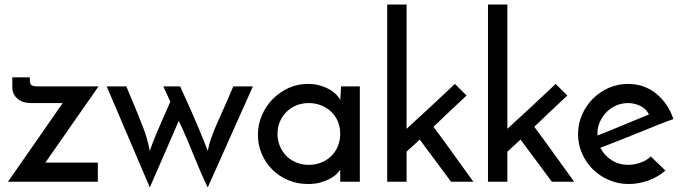

<svg xmlns="http://www.w3.org/2000/svg" viewBox="-20 -797 2987 842"><path d="M409 0H15L255 -345H115Q80 -345 57 -364Q34 -383 34 -415V-458H111V-445Q111 -428 119 -423Q127 -418 145 -418H412L179 -84H409Z M727 -351 696 -418H770Q799 -355 819 -309.5Q839 -264 853 -230.5Q867 -197 876 -174Q885 -151 891 -135Q897 -165 905.5 -189.5Q914 -214 927 -244.5Q940 -275 958.5 -315.5Q977 -356 1003 -418H1089L891 25Q873 -12 857.5 -48.5Q842 -85 827.5 -121Q813 -157 797.5 -193Q782 -229 764 -267L637 25L448 -418H534Q560 -356 577 -315Q594 -274 605.5 -244Q617 -214 624 -189.5Q631 -165 637 -135Q641 -147 646.5 -162Q652 -177 661.5 -200.5Q671 -224 687 -260Q703 -296 727 -351Z M1207.5 -263.5Q1197 -239 1197 -210Q1197 -181 1207.5 -156Q1218 -131 1236 -113Q1254 -95 1279 -84.5Q1304 -74 1334 -74Q1364 -74 1389.5 -84.5Q1415 -95 1433.5 -113.5Q1452 -132 1462 -156.5Q1472 -181 1472 -210Q1472 -239 1462 -263.5Q1452 -288 1433.5 -306Q1415 -324 1389.5 -334.5Q1364 -345 1334 -345Q1304 -345 1279 -334.5Q1254 -324 1236 -306Q1218 -288 1207.5 -263.5ZM1111 -205Q1111 -251 1128.5 -291.5Q1146 -332 1176 -362.5Q1206 -393 1245.5 -411Q1285 -429 1330 -429Q1360 -429 1385 -421.5Q1410 -414 1428 -403Q1446 -392 1457 -380Q1468 -368 1472 -359L1476 -418H1558V0H1472V-53Q1467 -45 1456 -34Q1445 -23 1427.5 -13.5Q1410 -4 1386 3Q1362 10 1331 10Q1283 10 1242.5 -7.5Q1202 -25 1173 -54.5Q1144 -84 1127.5 -123Q1111 -162 1111 -205Z M1975 -429 2026 -378Q1988 -343 1953.5 -310Q1919 -277 1881 -241Q1926 -181 1969 -120.5Q2012 -60 2056 0H1958Q1924 -47 1889.5 -92.5Q1855 -138 1821 -185L1763 -132V0H1678V-777H1763V-232Q1819 -283 1870 -330.5Q1921 -378 1975 -429Z M2417 -429 2468 -378Q2430 -343 2395.5 -310Q2361 -277 2323 -241Q2368 -181 2411 -120.5Q2454 -60 2498 0H2400Q2366 -47 2331.5 -92.5Q2297 -138 2263 -185L2205 -132V0H2120V-777H2205V-232Q2261 -283 2312 -330.5Q2363 -378 2417 -429Z M2826 -295Q2814 -320 2788 -332.5Q2762 -345 2735 -345Q2706 -345 2681.5 -334Q2657 -323 2639 -304.5Q2621 -286 2610.5 -262Q2600 -238 2600 -213Q2600 -208 2600.5 -206Q2601 -204 2601 -203Q2627 -213 2657.5 -225.5Q2688 -238 2718 -250.5Q2748 -263 2776 -274.5Q2804 -286 2826 -295ZM2898 -49Q2868 -22 2825 -6Q2782 10 2737 10Q2691 10 2650.5 -7.5Q2610 -25 2580 -54.5Q2550 -84 2532.5 -124Q2515 -164 2515 -209Q2515 -254 2532.5 -294Q2550 -334 2580 -364Q2610 -394 2649.5 -411.5Q2689 -429 2734 -429Q2805 -429 2857.5 -386.5Q2910 -344 2933 -275Q2902 -264 2862 -248Q2822 -232 2779 -214.5Q2736 -197 2693 -180Q2650 -163 2613 -149Q2630 -115 2662.5 -94.5Q2695 -74 2735 -74Q2762 -74 2789.5 -84Q2817 -94 2834 -111Z"/></svg>

Font: JosefinSans
Style: SemiBold
Weight: 600
Designer: Santiago Orozco
Foundry: Typemade
Version: Version 1.0 ; ttfautohint (v1.3)